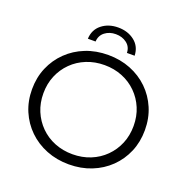

<svg xmlns="http://www.w3.org/2000/svg" viewBox="-153 -1027 1145 1176"><g transform="rotate(20 419.5 -439.0)"><path d="M419.8 6.4Q340.7 6.4 273.4 -20.4Q206 -47.2 156.4 -95.5Q106.8 -143.7 79.2 -208.4Q51.6 -273.2 51.6 -350Q51.6 -426.8 79.2 -491.6Q106.8 -556.3 156.5 -604.6Q206.2 -653 273.3 -679.7Q340.4 -706.4 419.7 -706.4Q499 -706.4 565.9 -679.8Q632.9 -653.2 682.5 -605Q732.1 -556.8 759.6 -491.9Q787.2 -427 787.2 -349.9Q787.2 -272.9 759.6 -208Q732.1 -143.2 682.5 -95Q632.9 -46.8 565.9 -20.2Q499 6.4 419.8 6.4ZM419.7 -59.6Q482.6 -59.6 536.2 -81.3Q589.7 -103 629.4 -142.5Q669.2 -181.9 691.3 -234.7Q713.4 -287.4 713.4 -350.2Q713.4 -412.9 691.3 -465.5Q669.3 -518 629.5 -557.5Q589.8 -597 536.2 -618.7Q482.6 -640.4 419.7 -640.4Q356.8 -640.4 303.1 -618.6Q249.3 -596.9 209.5 -557.4Q169.6 -517.9 147.6 -465.3Q125.5 -412.7 125.5 -350.2Q125.5 -287.6 147.5 -234.9Q169.6 -182.2 209.4 -142.5Q249.2 -102.8 303 -81.2Q356.8 -59.6 419.7 -59.6ZM267.3 -757Q269.9 -816.8 313.3 -851Q356.6 -885.3 419.7 -885.3Q482.8 -885.3 526.4 -851Q570 -816.8 572.1 -757H521.9Q520.9 -796.5 491.3 -819.2Q461.6 -841.9 419.7 -841.9Q378.2 -841.9 348.8 -819.2Q319.5 -796.5 317.5 -757Z"/></g></svg>

Font: Montserrat Alternates Thin
Style: Regular
Weight: 100
Designer: Julieta Ulanovsky
Foundry: Julieta Ulanovsky
Version: Version 9.000